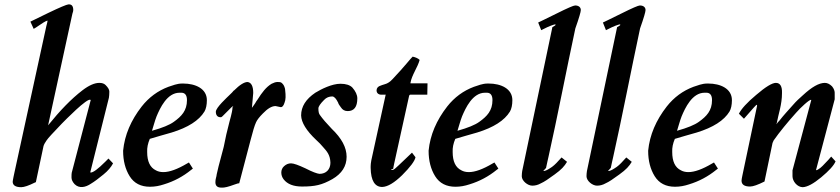

<svg xmlns="http://www.w3.org/2000/svg" viewBox="-20 -826 3843 878"><path d="M394 -369H395L308 -36C307 -31 307 -24 307 -14C307 -4 312 6 321 16C342 37 371 31 396 14C411 5 430 -9 453 -28C474 -45 488 -62 497 -79L476 -101L461 -86C428 -53 406 -37 395 -37C394 -38 394 -38 393 -38V-39L478 -379C479 -386 480 -395 480 -407C480 -416 474 -426 463 -437C456 -444 447 -447 434 -447C413 -447 387 -436 357 -413C306 -374 254 -320 200 -253L311 -763C313 -769 314 -772 314 -773L315 -780C315 -798 308 -807 293 -806C284 -805 253 -792 201 -767C149 -742 122 -728 119 -727L134 -694L144 -700C171 -719 189 -730 197 -732V-728C197 -726 195 -719 192 -707L46 -37C45 -32 38 -1 38 6C39 22 52 30 77 30C90 30 111 23 139 9L144 7L179 -158C181 -165 186 -174 193 -184C200 -195 224 -220 263 -261C275 -273 381 -382 394 -369Z M818 -444H813C789 -444 769 -435 750 -429C702 -411 661 -381 628 -339C579 -276 550 -209 543 -137V-136C543 -91 553 -52 573 -20C593 12 624 28 666 28C688 28 709 24 730 17C776 3 817 -19 854 -49L862 -55L844 -83L835 -78C791 -52 755 -39 727 -39C713 -39 702 -42 693 -47C666 -60 653 -88 653 -131C652 -150 656 -170 665 -191C696 -201 732 -210 765 -220C840 -243 890 -275 915 -316C922 -328 926 -346 926 -368C926 -421 873 -444 818 -444ZM809 -402C826 -402 835 -391 835 -368C835 -320 810 -294 775 -269C756 -255 722 -241 675 -228C681 -246 688 -274 696 -294C712 -332 744 -402 801 -402Z M988 -290H991C994 -291 996 -293 999 -296L1039 -336C1043 -338 1044 -340 1047 -342L1043 -334C1044 -329 1040 -307 1029 -268C1019 -230 1010 -192 1003 -154C982 -77 972 -36 971 -29C970 -16 965 -9 965 7C965 24 974 32 993 32C1006 33 1025 28 1052 18L1067 13L1074 12L1126 -186C1136 -225 1144 -252 1151 -267C1156 -278 1166 -291 1182 -307C1204 -330 1223 -341 1240 -341L1264 -336H1265C1271 -336 1277 -343 1281 -356C1287 -370 1287 -389 1284 -414V-415C1284 -422 1278 -438 1273 -442C1266 -450 1264 -451 1248 -451C1241 -451 1232 -448 1222 -443C1197 -428 1178 -403 1158 -371C1154 -365 1150 -361 1147 -354C1143 -347 1136 -339 1132 -333L1138 -401C1138 -432 1129 -449 1112 -451C1097 -451 1076 -438 1050 -412H1049C1045 -407 1039 -400 1029 -391C1019 -381 967 -334 967 -315C967 -300 974 -290 988 -290Z M1441 -31C1430 -32 1408 -40 1377 -56C1345 -71 1323 -79 1311 -79C1299 -79 1289 -75 1279 -66C1262 -51 1263 -24 1277 -6C1294 16 1322 27 1361 27C1421 27 1452 20 1500 -7C1543 -32 1565 -66 1565 -109C1565 -152 1542 -194 1497 -237C1473 -262 1455 -283 1443 -300C1438 -306 1436 -316 1436 -330C1436 -339 1445 -352 1462 -369C1472 -380 1485 -385 1500 -385C1509 -384 1517 -375 1526 -357C1529 -347 1532 -346 1539 -335C1546 -324 1556 -318 1570 -318C1599 -318 1614 -337 1614 -376C1614 -392 1606 -409 1591 -426C1580 -437 1562 -443 1537 -443C1498 -443 1450 -419 1422 -402C1379 -373 1357 -339 1357 -298C1358 -266 1381 -228 1427 -185C1438 -175 1448 -165 1457 -154C1474 -135 1490 -118 1491 -82C1491 -52 1472 -31 1441 -31Z M1724 -393H1744L1743 -390L1678 -93C1676 -82 1675 -73 1675 -66V-58C1676 0 1694 29 1728 29C1753 28 1783 10 1819 -25C1856 -62 1877 -90 1880 -107L1864 -128L1802 -69C1789 -56 1780 -49 1776 -49C1772 -49 1769 -49 1768 -50V-51L1778 -54C1779 -59 1780 -68 1783 -80L1850 -384C1851 -390 1853 -393 1856 -393H1934L1935 -445H1857V-447C1863 -483 1890 -518 1899 -552C1892 -559 1881 -564 1867 -567C1862 -562 1852 -551 1838 -534C1824 -517 1803 -494 1775 -464C1764 -452 1752 -444 1740 -441C1723 -435 1703 -433 1702 -413C1702 -401 1710 -393 1724 -393Z M2215 -444H2210C2186 -444 2166 -435 2147 -429C2099 -411 2058 -381 2025 -339C1976 -276 1947 -209 1940 -137V-136C1940 -91 1950 -52 1970 -20C1990 12 2021 28 2063 28C2085 28 2106 24 2127 17C2173 3 2214 -19 2251 -49L2259 -55L2241 -83L2232 -78C2188 -52 2152 -39 2124 -39C2110 -39 2099 -42 2090 -47C2063 -60 2050 -88 2050 -131C2049 -150 2053 -170 2062 -191C2093 -201 2129 -210 2162 -220C2237 -243 2287 -275 2312 -316C2319 -328 2323 -346 2323 -368C2323 -421 2270 -444 2215 -444ZM2206 -402C2223 -402 2232 -391 2232 -368C2232 -320 2207 -294 2172 -269C2153 -255 2119 -241 2072 -228C2078 -246 2085 -274 2093 -294C2109 -332 2141 -402 2198 -402Z M2414 23C2427 23 2440 20 2454 12C2468 6 2489 -8 2516 -28C2548 -51 2561 -66 2573 -86L2548 -106L2535 -92C2521 -76 2508 -64 2494 -56C2482 -48 2472 -44 2466 -44H2465V-45C2468 -48 2472 -53 2477 -58C2479 -67 2481 -76 2483 -86L2488 -108C2528 -286 2571 -510 2611 -696C2628 -744 2636 -772 2636 -780C2636 -793 2626 -801 2610 -801C2603 -801 2575 -789 2525 -764C2475 -739 2447 -726 2441 -723L2455 -688L2465 -693C2490 -706 2509 -713 2520 -715V-711C2520 -710 2515 -707 2506 -702L2368 -44C2367 -37 2366 -29 2366 -20C2366 1 2393 23 2414 23Z M2710 23C2723 23 2736 20 2750 12C2764 6 2785 -8 2812 -28C2844 -51 2857 -66 2869 -86L2844 -106L2831 -92C2817 -76 2804 -64 2790 -56C2778 -48 2768 -44 2762 -44H2761V-45C2764 -48 2768 -53 2773 -58C2775 -67 2777 -76 2779 -86L2784 -108C2824 -286 2867 -510 2907 -696C2924 -744 2932 -772 2932 -780C2932 -793 2922 -801 2906 -801C2899 -801 2871 -789 2821 -764C2771 -739 2743 -726 2737 -723L2751 -688L2761 -693C2786 -706 2805 -713 2816 -715V-711C2816 -710 2811 -707 2802 -702L2664 -44C2663 -37 2662 -29 2662 -20C2662 1 2689 23 2710 23Z M3219 -444H3214C3190 -444 3170 -435 3151 -429C3103 -411 3062 -381 3029 -339C2980 -276 2951 -209 2944 -137V-136C2944 -91 2954 -52 2974 -20C2994 12 3025 28 3067 28C3089 28 3110 24 3131 17C3177 3 3218 -19 3255 -49L3263 -55L3245 -83L3236 -78C3192 -52 3156 -39 3128 -39C3114 -39 3103 -42 3094 -47C3067 -60 3054 -88 3054 -131C3053 -150 3057 -170 3066 -191C3097 -201 3133 -210 3166 -220C3241 -243 3291 -275 3316 -316C3323 -328 3327 -346 3327 -368C3327 -421 3274 -444 3219 -444ZM3210 -402C3227 -402 3236 -391 3236 -368C3236 -320 3211 -294 3176 -269C3157 -255 3123 -241 3076 -228C3082 -246 3089 -274 3097 -294C3113 -332 3145 -402 3202 -402Z M3689 -369H3690L3604 -47V-20C3604 3 3626 30 3651 30C3672 29 3700 14 3735 -15C3771 -45 3793 -69 3801 -88L3781 -110L3768 -95C3747 -72 3733 -58 3724 -53C3719 -50 3716 -48 3715 -48H3712V-50L3797 -372V-397C3798 -408 3794 -420 3785 -431C3774 -442 3763 -447 3752 -447C3725 -447 3692 -428 3651 -390C3636 -377 3620 -362 3608 -348C3586 -323 3564 -300 3544 -274C3540 -269 3533 -264 3533 -260C3533 -260 3532 -259 3531 -258C3540 -307 3556 -347 3556 -401C3557 -432 3547 -447 3528 -447C3511 -447 3481 -429 3438 -392C3396 -357 3370 -328 3359 -306L3382 -283L3426 -333C3433 -341 3438 -346 3441 -347C3442 -346 3442 -344 3442 -342L3380 -48C3379 -41 3371 -9 3371 0C3371 18 3384 27 3410 27C3424 27 3446 19 3476 4L3511 -164C3512 -172 3515 -178 3518 -184C3543 -220 3583 -269 3621 -311C3639 -332 3684 -374 3689 -369Z"/></svg>

Font: fbb
Style: Bold Italic
Weight: 700
Italic angle: -12°
Designer: David J. Perry, Michael Sharpe
Version: Version 0.991